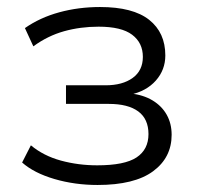

<svg xmlns="http://www.w3.org/2000/svg" viewBox="-20 -519 568 547"><path d="M258 8Q193 8 135 -9Q77 -26 43 -56L68 -105Q104 -75 153.5 -61.5Q203 -48 257 -48Q335 -48 369 -70.5Q403 -93 403 -137Q403 -180 374 -201.5Q345 -223 290 -223H168V-276H281Q329 -276 358 -297Q387 -318 387 -357Q387 -397 356.5 -420Q326 -443 261 -443Q209 -443 162.5 -430Q116 -417 75 -387L51 -439Q94 -469 149 -484Q204 -499 265 -499Q359 -499 405 -462.5Q451 -426 451 -361Q451 -320 424 -289.5Q397 -259 350 -249V-253Q388 -249 414.5 -233Q441 -217 455 -192Q469 -167 469 -135Q469 -70 416 -31Q363 8 258 8Z"/></svg>

Font: Nunito Sans 9pt Light
Style: Regular
Weight: 300
Version: Version 3.101;gftools[0.9.27]